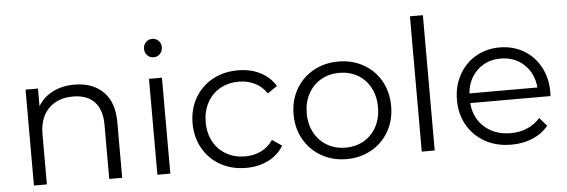

<svg xmlns="http://www.w3.org/2000/svg" viewBox="-49 -893 3097 1049"><g transform="rotate(-5 1500.0 -368.5)"><path d="M583 -305V0H512V-298Q512 -380 471 -423Q430 -466 354 -466Q269 -466 219.5 -415.5Q170 -365 170 -276V0H99V-526H167V-429Q196 -477 247.5 -503.5Q299 -530 367 -530Q466 -530 524.5 -472.5Q583 -415 583 -305Z M776 -526H847V0H776ZM763 -692Q763 -712 777 -727Q791 -742 812 -742Q833 -742 847 -727.5Q861 -713 861 -693Q861 -671 847 -656Q833 -641 812 -641Q791 -641 777 -656Q763 -671 763 -692Z M992 -263Q992 -340 1027 -401Q1062 -462 1123.5 -496Q1185 -530 1263 -530Q1331 -530 1384.5 -503.5Q1438 -477 1469 -426L1416 -390Q1390 -429 1350 -448.5Q1310 -468 1263 -468Q1206 -468 1160.5 -442.5Q1115 -417 1089.5 -370Q1064 -323 1064 -263Q1064 -202 1089.5 -155.5Q1115 -109 1160.5 -83.5Q1206 -58 1263 -58Q1310 -58 1350 -77Q1390 -96 1416 -135L1469 -99Q1438 -48 1384 -21.5Q1330 5 1263 5Q1185 5 1123.5 -29Q1062 -63 1027 -124.5Q992 -186 992 -263Z M1546 -263Q1546 -340 1581 -401Q1616 -462 1677 -496Q1738 -530 1814 -530Q1890 -530 1951 -496Q2012 -462 2046.5 -401Q2081 -340 2081 -263Q2081 -186 2046.5 -125Q2012 -64 1951 -29.5Q1890 5 1814 5Q1738 5 1677 -29.5Q1616 -64 1581 -125Q1546 -186 1546 -263ZM2009 -263Q2009 -323 1984 -370Q1959 -417 1914.5 -442.5Q1870 -468 1814 -468Q1758 -468 1713.5 -442.5Q1669 -417 1643.5 -370Q1618 -323 1618 -263Q1618 -203 1643.5 -156Q1669 -109 1713.5 -83.5Q1758 -58 1814 -58Q1870 -58 1914.5 -83.5Q1959 -109 1984 -156Q2009 -203 2009 -263Z M2226 -742H2297V0H2226Z M2953 -241H2513Q2519 -159 2576 -108.5Q2633 -58 2720 -58Q2769 -58 2810 -75.5Q2851 -93 2881 -127L2921 -81Q2886 -39 2833.5 -17Q2781 5 2718 5Q2637 5 2574.5 -29.5Q2512 -64 2477 -125Q2442 -186 2442 -263Q2442 -340 2475.5 -401Q2509 -462 2567.5 -496Q2626 -530 2699 -530Q2772 -530 2830 -496Q2888 -462 2921 -401.5Q2954 -341 2954 -263ZM2513 -294H2886Q2879 -372 2827.5 -420.5Q2776 -469 2699 -469Q2623 -469 2571.5 -420.5Q2520 -372 2513 -294Z"/></g></svg>

Font: Idrija
Style: Regular
Weight: 400
Designer: Julieta Ulanovsky
Foundry: Julieta Ulanovsky
Version: Version 7.200